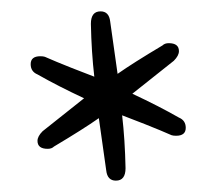

<svg xmlns="http://www.w3.org/2000/svg" viewBox="-20 -690 380 338"><path d="M34 -577Q34 -591 51 -591Q56 -591 59 -590Q77 -582 106 -570.5Q135 -559 146 -555Q141 -598 140 -648Q140 -670 157 -670Q172 -670 174 -652L187 -560Q214 -579 266 -610Q270 -614 277 -614Q295 -614 295 -600Q295 -592 286 -583L213 -525Q260 -503 295 -483Q307 -478 307 -465Q307 -451 290 -451Q285 -451 282 -452Q264 -460 235 -471.5Q206 -483 195 -487Q200 -444 201 -394Q201 -372 184 -372Q169 -372 167 -390L154 -482Q127 -463 75 -432Q71 -428 64 -428Q46 -428 46 -442Q46 -450 55 -459L128 -517Q81 -539 46 -559Q34 -564 34 -577Z"/></svg>

Font: EB Garamond SC 12
Style: Regular
Weight: 400
Version: Version 0.016 ; ttfautohint (v0.97) -l 8 -r 50 -G 200 -x 0 -